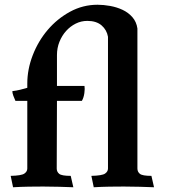

<svg xmlns="http://www.w3.org/2000/svg" viewBox="-20 -786 719 809"><path d="M95 -361H45Q40 -372 36 -383Q32 -394 32 -402Q50 -404 65.5 -408Q81 -412 95 -416V-434Q95 -494 118 -553.5Q141 -613 181 -660Q221 -707 275 -736.5Q329 -766 391 -766Q416 -766 444 -761Q472 -756 496.5 -744.5Q521 -733 538 -713.5Q555 -694 559 -666V-76Q559 -62 569.5 -53.5Q580 -45 618 -45L629 3Q603 2 569 1Q535 0 502 0Q474 0 441.5 0.5Q409 1 375 3L365 -45Q410 -46 422.5 -54.5Q435 -63 435 -76V-631Q430 -660 408 -679Q386 -698 348 -698Q322 -698 299 -686.5Q276 -675 258.5 -655.5Q241 -636 230.5 -610Q220 -584 220 -554V-424H336Q338 -413 335.5 -394Q333 -375 325 -361H220L219 -76Q219 -62 229.5 -53.5Q240 -45 278 -45L289 3Q263 2 229 1Q195 0 162 0Q134 0 101.5 0.5Q69 1 35 3L25 -45Q70 -46 82.5 -54.5Q95 -63 95 -76Z"/></svg>

Font: Lusitana
Style: Bold
Weight: 700
Designer: Ana Paula Megda
Foundry: Ana Paula Megda
Version: Version 1.000; ttfautohint (v1.1) -l 8 -r 50 -G 200 -x 14 -D